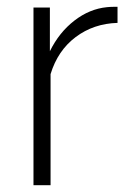

<svg xmlns="http://www.w3.org/2000/svg" viewBox="-20 -542 381 562"><path d="M324 -475Q254 -473 201.5 -433.5Q149 -394 128 -325V0H78V-520H126V-392Q153 -447 197.5 -481.5Q242 -516 293 -521Q303 -522 311 -522Q319 -522 324 -522Z"/></svg>

Font: Oxford Sans
Style: Regular
Weight: 300
Designer: Matt McInerney, Pablo Impallari, Rodrigo Fuenzalida
Foundry: Matt McInerney, Pablo Impallari, Rodrigo Fuenzalida
Version: Version 3.000g; ttfautohint (v1.5) -l 8 -r 28 -G 28 -x 14 -D